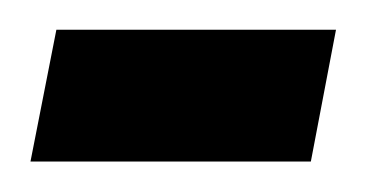

<svg xmlns="http://www.w3.org/2000/svg" viewBox="-28 -302 248 126"><path d="M-8 -196 9 -282.5H192.5L176 -196Z"/></svg>

Font: Anybody UltraCondensed Regular
Style: Bold Italic
Weight: 700
Width: 1
Italic angle: -10°
Designer: Tyler Finck
Foundry: Etcetera Type Company
Version: Version 1.010; ttfautohint (v1.8.3) -l 8 -r 50 -G 200 -x 14 